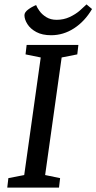

<svg xmlns="http://www.w3.org/2000/svg" viewBox="-20 -852 438 872"><path d="M13 0 18 -43 90 -57 165 -591 96 -605 101 -648H336L331 -605L260 -591L185 -57L253 -43L248 0ZM212 -692Q172 -692 145 -706.5Q118 -721 104.5 -742.5Q91 -764 91 -783Q91 -796 107.5 -808.5Q124 -821 144 -829Q148 -818 159.5 -802Q171 -786 190.5 -774Q210 -762 237 -762Q269 -762 296 -774.5Q323 -787 342.5 -804Q362 -821 373 -832L398 -811Q365 -755 316.5 -723.5Q268 -692 212 -692Z"/></svg>

Font: Faustina Medium
Style: Italic
Weight: 500
Italic angle: -8°
Designer: Alfonso Garcia
Foundry: http://www.omnibus-type.com
Version: Version 1.200